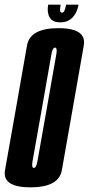

<svg xmlns="http://www.w3.org/2000/svg" viewBox="-51 -801 381 825"><path d="M79.5 4Q-5.5 4 -25 -32Q-33.5 -47.5 -29.5 -70Q-16.5 -144 18 -337.5Q52 -531 65 -605.5Q78 -680 200.5 -680Q285 -680 304.5 -644Q313 -628.5 309 -605.5Q296 -531 262 -337.5Q227.5 -144 214.8 -70Q202 4 79.5 4ZM94.5 -79.5Q105 -79.5 110 -108.8Q115 -138 150.5 -337.5Q186 -540 191 -568Q195 -592 188.5 -595.5Q187 -596.5 185.5 -596.5Q175 -596.5 170 -568.2Q165 -540 129.5 -337.5Q94 -138 89 -109Q84.5 -84 91.5 -80Q93 -79.5 94.5 -79.5ZM208 -705Q174.5 -705 162.2 -726.5Q150 -748 156 -781H209.5Q206 -761 207.5 -753.8Q209 -746.5 215 -746.5Q221.5 -746.5 225.5 -754.2Q229.5 -762 233 -781H286.5Q281 -748 261.2 -726.5Q241.5 -705 208 -705Z"/></svg>

Font: Anybody UltraCondensed SemiBold
Style: Italic
Weight: 600
Width: 1
Italic angle: -10°
Designer: Tyler Finck
Foundry: Etcetera Type Company
Version: Version 1.010; ttfautohint (v1.8.3) -l 8 -r 50 -G 200 -x 14 